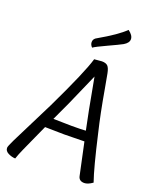

<svg xmlns="http://www.w3.org/2000/svg" viewBox="-172 -970 862 1073"><g transform="rotate(20 259.0 -433.0)"><path d="M404 -795Q382 -783 321 -755Q260 -727 245 -716Q232 -729 232 -745Q232 -765 253 -775Q358 -835 403 -879Q433 -857 433 -834Q433 -812 404 -795ZM313 -569Q302 -545 277.5 -488Q253 -431 228 -375.5Q203 -320 178 -268Q250 -266 288 -266Q344 -266 371 -268Q353 -349 313 -569ZM264 -207Q242 -207 150 -209Q139 -185 116 -134Q93 -83 77 -47.5Q61 -12 53 13Q31 12 10.5 1.5Q-10 -9 -10 -28Q-10 -37 10.5 -79Q31 -121 72 -202Q113 -283 139 -336Q255 -577 278 -659Q314 -663 323 -663Q347 -663 358 -652Q369 -641 375 -610Q378 -597 390.5 -525Q403 -453 415 -393.5Q427 -334 440 -280Q484 -87 511 -10Q483 10 462 10Q431 10 425 -17Q411 -80 384 -209Q284 -207 264 -207Z"/></g></svg>

Font: Overlock
Style: Italic
Weight: 400
Designer: Dario Muhafara
Foundry: Dario Manuel Muhafara
Version: Version 1.002